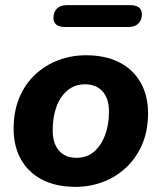

<svg xmlns="http://www.w3.org/2000/svg" viewBox="-20 -716 629 747"><path d="M274 11Q198 11 144 -17Q90 -45 61.5 -96Q33 -147 33 -215Q33 -283 55.5 -336.5Q78 -390 117.5 -426.5Q157 -463 207.5 -482Q258 -501 314 -501Q390 -501 444 -473.5Q498 -446 527 -395Q556 -344 556 -276Q556 -207 533 -154Q510 -101 470.5 -64Q431 -27 380.5 -8Q330 11 274 11ZM278 -102Q318 -102 345.5 -125.5Q373 -149 388.5 -189.5Q404 -230 404 -281Q404 -333 379 -360.5Q354 -388 311 -388Q272 -388 243.5 -365Q215 -342 200 -301.5Q185 -261 185 -210Q185 -158 209.5 -130Q234 -102 278 -102ZM234 -611Q188 -611 188 -646Q188 -669 201.5 -682.5Q215 -696 239 -696H486Q532 -696 532 -660Q532 -638 518.5 -624.5Q505 -611 480 -611Z"/></svg>

Font: Nunito ExtraLight ExtraBold
Style: Italic
Weight: 800
Italic angle: -9°
Version: Version 3.602